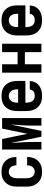

<svg xmlns="http://www.w3.org/2000/svg" viewBox="962 -1530 576 2540"><g transform="rotate(-90 1250.0 -260.0)"><path d="M247 8Q220 8 193 3Q166 -2 142.5 -15.5Q119 -29 100.5 -49.5Q82 -70 70.5 -94.5Q59 -119 55 -146Q51 -173 51 -200V-320Q51 -347 55 -374Q59 -401 70.5 -425.5Q82 -450 100.5 -470.5Q119 -491 142.5 -504.5Q166 -518 193 -523Q220 -528 247 -528Q273 -528 298.5 -523.5Q324 -519 347 -507.5Q370 -496 388.5 -478Q407 -460 419 -437Q431 -414 437 -389Q443 -364 443 -338V-331H332V-334Q332 -353 327 -371Q322 -389 311 -403Q300 -417 282.5 -424.5Q265 -432 247 -432Q227 -432 209 -422.5Q191 -413 180.5 -396Q170 -379 166 -359.5Q162 -340 162 -320V-200Q162 -180 166 -160.5Q170 -141 180.5 -124Q191 -107 209 -97.5Q227 -88 247 -88Q265 -88 282.5 -95.5Q300 -103 311 -117Q322 -131 327 -149Q332 -167 332 -186V-189H443V-182Q443 -156 437 -131Q431 -106 419 -83Q407 -60 388.5 -42Q370 -24 347 -12.5Q324 -1 298.5 3.5Q273 8 247 8Z M542 0V-520H681L750 -186L819 -520H958V0H858V-104Q858 -142 859 -180.5Q860 -219 862.5 -257Q865 -295 868 -333Q871 -371 873 -409L788 0H712L627 -409Q629 -371 632 -333Q635 -295 637.5 -257Q640 -219 641 -180.5Q642 -142 642 -104V0Z M1250 8Q1222 8 1195 3Q1168 -2 1144 -15Q1120 -28 1101.5 -48.5Q1083 -69 1071.5 -94Q1060 -119 1055.5 -146Q1051 -173 1051 -200V-320Q1051 -347 1055.5 -374.5Q1060 -402 1071.5 -426.5Q1083 -451 1101.5 -471.5Q1120 -492 1144 -505Q1168 -518 1195.5 -523Q1223 -528 1250 -528Q1277 -528 1304.5 -523Q1332 -518 1356 -505Q1380 -492 1398.5 -471.5Q1417 -451 1428.5 -426.5Q1440 -402 1444.5 -374.5Q1449 -347 1449 -320V-212H1162V-200Q1162 -180 1166 -160Q1170 -140 1181 -123Q1192 -106 1211 -97Q1230 -88 1250 -88Q1265 -88 1280 -91Q1295 -94 1307.5 -102.5Q1320 -111 1327.5 -125Q1335 -139 1336 -154H1447Q1447 -130 1440 -107Q1433 -84 1419 -64Q1405 -44 1385.5 -30Q1366 -16 1343.5 -7Q1321 2 1297.5 5Q1274 8 1250 8ZM1162 -308H1338V-320Q1338 -340 1334 -360Q1330 -380 1318.5 -397Q1307 -414 1288.5 -423Q1270 -432 1250 -432Q1230 -432 1211.5 -423Q1193 -414 1181.5 -397Q1170 -380 1166 -360Q1162 -340 1162 -320Z M1559 0V-520H1670V-315H1830V-520H1941V0H1830V-219H1670V0Z M2250 8Q2222 8 2195 3Q2168 -2 2144 -15Q2120 -28 2101.5 -48.5Q2083 -69 2071.5 -94Q2060 -119 2055.5 -146Q2051 -173 2051 -200V-320Q2051 -347 2055.5 -374.5Q2060 -402 2071.5 -426.5Q2083 -451 2101.5 -471.5Q2120 -492 2144 -505Q2168 -518 2195.5 -523Q2223 -528 2250 -528Q2277 -528 2304.5 -523Q2332 -518 2356 -505Q2380 -492 2398.5 -471.5Q2417 -451 2428.5 -426.5Q2440 -402 2444.5 -374.5Q2449 -347 2449 -320V-212H2162V-200Q2162 -180 2166 -160Q2170 -140 2181 -123Q2192 -106 2211 -97Q2230 -88 2250 -88Q2265 -88 2280 -91Q2295 -94 2307.5 -102.5Q2320 -111 2327.5 -125Q2335 -139 2336 -154H2447Q2447 -130 2440 -107Q2433 -84 2419 -64Q2405 -44 2385.5 -30Q2366 -16 2343.5 -7Q2321 2 2297.5 5Q2274 8 2250 8ZM2162 -308H2338V-320Q2338 -340 2334 -360Q2330 -380 2318.5 -397Q2307 -414 2288.5 -423Q2270 -432 2250 -432Q2230 -432 2211.5 -423Q2193 -414 2181.5 -397Q2170 -380 2166 -360Q2162 -340 2162 -320Z"/></g></svg>

Font: Moesevka
Style: Bold
Weight: 700
Monospace: yes
Designer: Belleve Invis
Foundry: Belleve Invis
Version: Version 32.5.0; ttfautohint (v1.8.4)